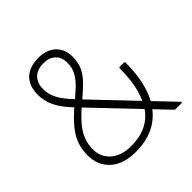

<svg xmlns="http://www.w3.org/2000/svg" viewBox="-180 -807 959 959"><g transform="rotate(-45 299.5 -327.5)"><path d="M535 0Q530 0 527 -3L180 -367Q137 -412 117.5 -453Q98 -494 98 -535Q98 -600 133 -633Q168 -666 231 -666Q288 -666 322 -634.5Q356 -603 356 -548Q356 -507 341 -476Q326 -445 297 -416.5Q268 -388 228 -354L203 -380Q234 -407 259.5 -431Q285 -455 300.5 -482.5Q316 -510 316 -546Q316 -585 293 -607Q270 -629 229 -629Q185 -629 161 -605Q137 -581 137 -537Q137 -501 155.5 -466.5Q174 -432 216 -388L579 -7Q582 -5 581 -2.5Q580 0 577 0ZM244 11Q156 11 108 -32.5Q60 -76 60 -148Q60 -191 73.5 -227Q87 -263 116.5 -298Q146 -333 192 -372L219 -347Q176 -310 149.5 -278.5Q123 -247 111.5 -216Q100 -185 100 -150Q100 -95 139.5 -60.5Q179 -26 247 -26Q365 -26 423 -107Q481 -188 481 -340Q481 -347 487 -347H516Q522 -347 522 -340Q522 -170 450 -79.5Q378 11 244 11Z"/></g></svg>

Font: Sofia Sans Semi Condensed ExtraLight
Style: Regular
Weight: 250
Version: Version 4.100